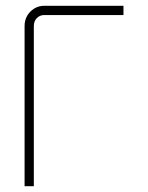

<svg xmlns="http://www.w3.org/2000/svg" viewBox="-20 -644 512 664"><path d="M65 0V-554Q65 -574 74 -589.5Q83 -605 98.5 -614.5Q114 -624 133 -624H407V-592H133Q118 -592 107.5 -581.5Q97 -571 97 -554V0Z"/></svg>

Font: Mada ExtraLight
Style: Regular
Weight: 250
Designer: Khaled Hosny
Version: Version 1.5